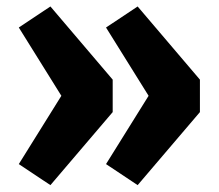

<svg xmlns="http://www.w3.org/2000/svg" viewBox="-20 -575 663 582"><path d="M132.8 -555.4 321.6 -333.6V-235.2L132.8 -13.8L37 -77.6L166 -284.6L37 -491.6ZM397.2 -555.4 586 -333.6V-235.2L397.2 -13.8L301.4 -77.6L430.4 -284.6L301.4 -491.6Z"/></svg>

Font: Firava
Style: Regular
Weight: 400
Designer: Carrois Corporate & Edenspiekermann AG
Foundry: Greg Finn Gibson
Version: Version 5.000